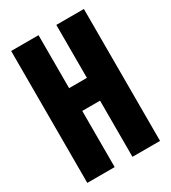

<svg xmlns="http://www.w3.org/2000/svg" viewBox="-165 -746 741 832"><g transform="rotate(-30 205.5 -330.0)"><path d="M24 0V-660H161V-395H250V-660H388V0H250V-281H161V0Z"/></g></svg>

Font: Bricolage Grotesque 48pt Condensed Bricolage Grotesque 48pt Condensed Regular
Style: Bold
Weight: 700
Width: 3
Designer: Mathieu Triay
Foundry: Atelier Triay
Version: Version 1.000; ttfautohint (v1.8.4.7-5d5b);gftools[0.9.32]